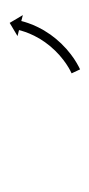

<svg xmlns="http://www.w3.org/2000/svg" viewBox="90 -370 191 411"><g transform="rotate(90 185.5 -164.5)"><path d="M135.5 -221.6C136 -221.8 136.5 -222 137 -222.3L128.5 -240.4C128 -240.1 127.5 -239.9 126.9 -239.6C126.9 -239.6 126.9 -239.6 126.9 -239.6C126.9 -239.6 126.9 -239.6 126.9 -239.6C125.3 -238.8 123.8 -238.1 122.2 -237.3C122.2 -237.3 122.2 -237.3 122.2 -237.2C122.2 -237.2 122.1 -237.2 122.1 -237.2C119.7 -235.9 117.4 -234.6 115.1 -233.3C115.1 -233.3 115 -233.3 115 -233.3C114.9 -233.2 114.9 -233.2 114.9 -233.2C111.9 -231.4 108.9 -229.5 106 -227.6C106 -227.6 106 -227.6 105.9 -227.5C105.9 -227.5 105.8 -227.5 105.8 -227.5C102.4 -225.1 99 -222.7 95.7 -220.2C95.7 -220.2 95.6 -220.1 95.6 -220.1C95.5 -220.1 95.5 -220 95.5 -220C91.8 -217.1 88.2 -214.1 84.7 -211.1C84.7 -211.1 84.7 -211 84.6 -211C84.6 -211 84.5 -210.9 84.5 -210.9C80.8 -207.6 77.2 -204.1 73.7 -200.5C73.7 -200.5 73.7 -200.5 73.6 -200.5C73.6 -200.4 73.5 -200.4 73.5 -200.4C70 -196.6 66.5 -192.8 63.2 -188.8C63.2 -188.8 63.2 -188.8 63.1 -188.7C63.1 -188.7 63 -188.6 63 -188.6C59.8 -184.6 56.7 -180.5 53.6 -176.4C53.6 -176.4 53.6 -176.3 53.6 -176.2C53.5 -176.2 53.5 -176.1 53.5 -176.1C50.7 -172 48 -167.8 45.4 -163.6C45.4 -163.6 45.3 -163.5 45.3 -163.5C45.3 -163.4 45.2 -163.4 45.2 -163.4C42.9 -159.3 40.7 -155.3 38.6 -151.1C38.6 -151.1 38.5 -151.1 38.5 -151C38.5 -151 38.5 -150.9 38.5 -150.9C36.6 -147.2 34.9 -143.4 33.3 -139.6C33.3 -139.6 33.3 -139.5 33.2 -139.5C33.2 -139.4 33.2 -139.4 33.2 -139.4C31.9 -136.1 30.7 -132.8 29.5 -129.5C29.5 -129.5 29.5 -129.5 29.4 -129.4C29.4 -129.4 29.4 -129.3 29.4 -129.3C28.6 -126.8 27.7 -124.2 26.9 -121.6C26.9 -121.6 26.9 -121.6 26.9 -121.5C26.9 -121.5 26.9 -121.5 26.9 -121.5C26.4 -119.8 26 -118.1 25.5 -116.5C25.5 -116.5 25.5 -116.4 25.5 -116.4C25.5 -116.4 25.5 -116.4 25.5 -116.4C25.3 -115.8 25.2 -115.2 25 -114.6L12.3 -117.9L29 -89.7L57.2 -106.5L44.4 -109.7C44.6 -110.3 44.7 -110.8 44.9 -111.4C44.9 -111.4 44.9 -111.4 44.9 -111.4C44.8 -111.3 44.8 -111.3 44.8 -111.3C45.3 -112.9 45.7 -114.4 46.1 -116C46.1 -116 46.1 -115.9 46.1 -115.9C46.1 -115.9 46.1 -115.8 46.1 -115.8C46.8 -118.2 47.6 -120.6 48.4 -123C48.4 -123 48.4 -122.9 48.4 -122.9C48.3 -122.9 48.3 -122.8 48.3 -122.8C49.4 -125.9 50.6 -128.9 51.8 -131.9C51.8 -131.9 51.8 -131.9 51.7 -131.8C51.7 -131.8 51.7 -131.7 51.7 -131.7C53.2 -135.3 54.8 -138.8 56.5 -142.2C56.5 -142.2 56.4 -142.2 56.4 -142.1C56.4 -142.1 56.4 -142 56.4 -142C58.3 -145.9 60.4 -149.6 62.6 -153.4C62.6 -153.4 62.5 -153.3 62.5 -153.3C62.5 -153.2 62.4 -153.2 62.4 -153.2C64.8 -157.1 67.4 -161 70 -164.8C70 -164.8 69.9 -164.8 69.9 -164.7C69.9 -164.7 69.8 -164.6 69.8 -164.6C72.7 -168.5 75.6 -172.3 78.6 -176.1C78.6 -176.1 78.6 -176 78.5 -176C78.5 -175.9 78.4 -175.9 78.4 -175.9C81.6 -179.5 84.8 -183.1 88.1 -186.6C88.1 -186.6 88 -186.6 88 -186.5C87.9 -186.5 87.9 -186.5 87.9 -186.5C91.2 -189.8 94.6 -193 98 -196.2C98 -196.2 98 -196.1 97.9 -196.1C97.9 -196 97.8 -196 97.8 -196C101.1 -198.8 104.5 -201.6 107.9 -204.3C107.9 -204.3 107.8 -204.3 107.8 -204.3C107.7 -204.2 107.7 -204.2 107.7 -204.2C110.8 -206.5 113.9 -208.8 117.1 -211C117.1 -211 117.1 -211 117.1 -210.9C117 -210.9 117 -210.9 117 -210.9C119.7 -212.7 122.4 -214.4 125.2 -216.1C125.2 -216.1 125.2 -216 125.1 -216C125.1 -216 125 -216 125 -216C127.2 -217.2 129.3 -218.4 131.5 -219.6C131.5 -219.6 131.5 -219.5 131.4 -219.5C131.4 -219.5 131.4 -219.5 131.4 -219.5C132.8 -220.2 134.2 -220.9 135.6 -221.6C135.6 -221.6 135.6 -221.6 135.5 -221.6C135.5 -221.6 135.5 -221.6 135.5 -221.6Z"/></g></svg>

Font: FRB American Cursive Just Arrows
Style: Bold Italic
Weight: 700
Italic angle: -25°
Version: Version 2.0;Modular Font Editor K font №1